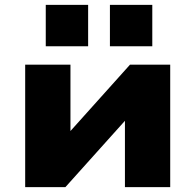

<svg xmlns="http://www.w3.org/2000/svg" viewBox="-20 -773 807 793"><path d="M84 0V-506H271V-214H255L517 -506H683V0H496V-293H513L250 0ZM434 -582V-753H609V-582ZM169 -582V-753H344V-582Z"/></svg>

Font: Nunito Sans 7pt SemiExpanded Black
Style: Regular
Weight: 900
Width: 6
Designer: Vernon Adams
Foundry: Vernon Adams
Version: Version 3.101;gftools[0.9.27]